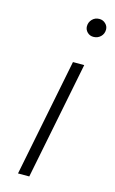

<svg xmlns="http://www.w3.org/2000/svg" viewBox="-114 -776 495 823"><g transform="rotate(15 133.0 -365.0)"><path d="M159 -522H209L105 0H55ZM177 -686Q177 -704 189.5 -717Q202 -730 221 -730Q237 -730 248.5 -719Q260 -708 260 -693Q260 -674 247 -661.5Q234 -649 215 -649Q199 -649 188 -660Q177 -671 177 -686Z"/></g></svg>

Font: Montserrat Alternates Light
Style: Italic
Weight: 300
Italic angle: -11.3°
Designer: Julieta Ulanovsky
Foundry: Julieta Ulanovsky
Version: Version 7.200